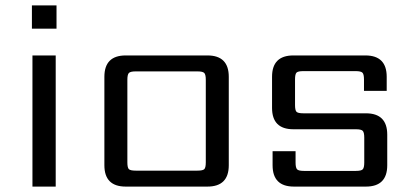

<svg xmlns="http://www.w3.org/2000/svg" viewBox="-20 -690 1522 710"><path d="M186 0H100V-485H186ZM98 -584V-670H189V-584Z M741 -90V-395Q741 -414 735.5 -420Q730 -426 710 -426H482Q462 -426 456.5 -420Q451 -414 451 -395V-90Q451 -70 456.5 -64.5Q462 -59 482 -59H710Q730 -59 735.5 -64.5Q741 -70 741 -90ZM445 -485H747Q826 -485 826 -406V-79Q826 0 747 0H445Q366 0 366 -79V-406Q366 -485 445 -485Z M1327 -89V-181Q1327 -200 1321.5 -206Q1316 -212 1296 -212H1065Q986 -212 986 -291V-406Q986 -485 1065 -485H1331Q1410 -485 1410 -406V-354H1326V-396Q1326 -416 1320 -421.5Q1314 -427 1295 -427H1102Q1082 -427 1076.5 -421.5Q1071 -416 1071 -396V-302Q1071 -282 1076.5 -276.5Q1082 -271 1102 -271H1333Q1412 -271 1412 -192V-79Q1412 0 1333 0H1067Q988 0 988 -79V-131H1073V-89Q1073 -70 1078.5 -64Q1084 -58 1104 -58H1296Q1316 -58 1321.5 -64Q1327 -70 1327 -89Z"/></svg>

Font: Sarpanch
Style: Regular
Weight: 400
Designer: Manushi Parikh (Devanagari and Latin), Jyotish Sonowal (Devanagari)
Foundry: Indian Type Foundry
Version: Version 2.004;PS 1.0;hotconv 1.0.78;makeotf.lib2.5.61930; tt